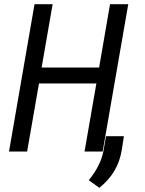

<svg xmlns="http://www.w3.org/2000/svg" viewBox="-20 -731 697 926"><path d="M475.1 0H387.7L444.8 -328.6H168L110.8 0H23.4L146.5 -710.9H233.9L180.7 -405.3H458L510.7 -710.9H598.6ZM459 174.8 408.2 138.2Q464.8 68.4 478.5 -0.5L491.2 -74.2H577.6L567.4 -8.3Q549.8 103 459 174.8Z"/></svg>

Font: MAUL Condensed Italic
Style: Condenced Regular Italic
Weight: 400
Italic angle: -12°
Designer: MAUL
Version: Version 1.0; 2020; ttfautohint (v1.8.3)